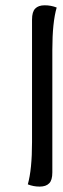

<svg xmlns="http://www.w3.org/2000/svg" viewBox="-20 -691 232 711"><path d="M189.9 -663.1Q173.8 -607.9 173.8 -506.3V-52.7Q173.8 -23.4 162.1 -12.2Q150.4 0 127 0Q103.5 0 83 -8.3Q98.6 -63.5 98.6 -165V-618.2Q98.6 -647.5 110.4 -659.2Q122.1 -671.4 145.5 -671.4Q168.9 -671.4 189.9 -663.1Z"/></svg>

Font: Sukar
Style: Regular
Weight: 400
Designer: Dario Muhafara - Ghiath Alsory
Foundry: Dario Muhafara - Ghiath Alsory
Version: Version 1.00 March 17, 2016, initial release